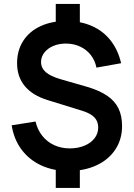

<svg xmlns="http://www.w3.org/2000/svg" viewBox="-20 -839 668 959"><path d="M258.5 99.7V-18.8H378.8V99.7ZM258.5 -700.5V-819.2H378.8V-700.5ZM321.7 15Q246.1 15 185.8 -12.9Q125.5 -40.8 87.3 -92.3Q49.2 -143.8 38.3 -213.2L157.5 -232Q167 -191.3 191 -160.9Q214.9 -130.5 250.4 -114.2Q285.9 -97.8 328.3 -97.8Q369.1 -97.8 401.5 -111.2Q434 -124.5 452.2 -148.3Q470.5 -172.2 470.5 -201.5Q470.5 -222.3 462.1 -238Q453.7 -253.6 436.2 -265.2Q418.7 -276.8 390.7 -285.7L217.2 -339.3Q142.3 -362.5 103.8 -409.1Q65.3 -455.7 65.3 -523.3Q65.3 -587.2 96.1 -635Q126.8 -682.8 183.2 -708.7Q239.5 -734.6 314.8 -734.2Q385.2 -733.3 440.6 -708.4Q496.1 -683.4 532.8 -636.5Q569.4 -589.7 585 -523.3L461.7 -501.2Q454.7 -536.5 434.1 -563.4Q413.5 -590.2 382.2 -605.4Q350.9 -620.5 313.3 -621.3Q277.6 -622.2 248.2 -610.3Q218.9 -598.4 202 -577Q185 -555.6 185 -529.3Q185 -499.3 208.7 -478.6Q232.4 -457.8 284 -443L413.7 -405.7Q476.2 -387.4 514.9 -361.1Q553.5 -334.8 571.6 -297.8Q589.7 -260.8 589.7 -209.5Q589.7 -143.1 556 -92.1Q522.4 -41.2 461.6 -13.1Q400.8 15 321.7 15Z"/></svg>

Font: Manrope
Style: Regular
Weight: 400
Designer: Mikhail Sharanda
Foundry: Mikhail Sharanda
Version: Version 4.503